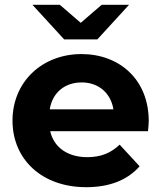

<svg xmlns="http://www.w3.org/2000/svg" viewBox="-20 -771 671 799"><path d="M385 -607 517 -751H403L316 -676L229 -751H115L247 -607ZM599 -267C599 -440 477 -546 319 -546C155 -546 32 -430 32 -269C32 -109 153 8 339 8C436 8 511 -22 561 -79L478 -169C441 -134 400 -117 343 -117C261 -117 204 -158 189 -225H596C597 -238 599 -255 599 -267ZM320 -428C390 -428 441 -384 452 -316H187C198 -385 249 -428 320 -428Z"/></svg>

Font: Talent SemiBold
Style: Bold
Weight: 700
Designer: Mike Powis
Version: Version 1.001;hotconv 1.0.109;makeotfexe 2.5.65596